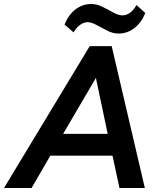

<svg xmlns="http://www.w3.org/2000/svg" viewBox="-75 -941 783 961"><path d="M-55 0 374 -710H484L650 0H523L488 -162H177L83 0ZM241 -271H464L405 -551ZM518 -773Q491 -773 463 -787Q435 -801 409 -815.5Q383 -830 362 -830Q345 -830 326 -816.5Q307 -803 293 -779L248 -818Q269 -869 304 -895Q339 -921 382 -921Q409 -921 437.5 -907Q466 -893 492 -878.5Q518 -864 538 -864Q557 -864 575.5 -877Q594 -890 608 -916L652 -876Q632 -826 596.5 -799.5Q561 -773 518 -773Z"/></svg>

Font: Livvic SemiBold
Style: Italic
Weight: 600
Italic angle: -10°
Designer: Jacques Le Bailly, Baron von Fonthausen
Version: Version 1.001; ttfautohint (v1.8.2)